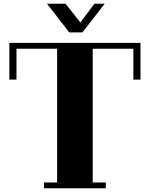

<svg xmlns="http://www.w3.org/2000/svg" viewBox="-20 -944 800 1025"><path d="M350 -771 231 -924H330L409 -824L484 -924H539L420 -771ZM730 -715V-519H692V-684H475V30H545V61H215V30H285V-684H68V-519H30V-715Z"/></svg>

Font: Cafe24 ClassicType
Style: Regular
Weight: 400
Designer: Cafe24 thkim, hmlim, mnelim & 4IR
Foundry: Cafe24
Version: Version 1.000